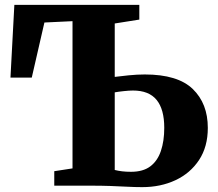

<svg xmlns="http://www.w3.org/2000/svg" viewBox="-20 -763 896 789"><path d="M564.5 6Q534 6 501 4.2Q468 2.5 432 1.2Q396 0 356 0H203V-59.5L278 -71V-676L162.5 -670.5L110.5 -444H23L39 -743H552.5V-682.5L451.5 -666.5V-447Q473.5 -450 508.8 -453.5Q544 -457 575 -457Q710.5 -457 772.2 -397.2Q834 -337.5 834 -237.5Q834 -160 798 -105.5Q762 -51 701 -22.5Q640 6 564.5 6ZM518.5 -57Q568 -57 597.8 -79.5Q627.5 -102 641.2 -142.8Q655 -183.5 655 -238Q655 -314 623.5 -352.5Q592 -391 526.5 -391Q511 -391 488 -388.5Q465 -386 451.5 -383.5V-64.5Q465.5 -61 481.8 -59Q498 -57 518.5 -57Z"/></svg>

Font: Merriweather 36pt Black
Style: Regular
Weight: 900
Version: Version 2.100